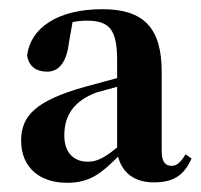

<svg xmlns="http://www.w3.org/2000/svg" viewBox="-20 -863 438 418"><path d="M126 -465C176 -465 201 -486 237 -522C246 -488 271 -466 315 -466C355 -466 380 -479 397 -518L384 -527C372 -508 365 -502 353 -502C340 -502 332 -511 332 -534V-707C332 -802 293 -843 203 -843C104 -843 46 -801 39 -742C43 -718 59 -707 83 -707C107 -707 125 -726 130 -770L138 -815C149 -817 159 -818 169 -818C219 -818 235 -798 235 -731V-693L165 -674C58 -644 26 -611 26 -557C26 -497 68 -465 126 -465ZM235 -542C206 -518 190 -511 171 -511C143 -511 120 -528 120 -568C120 -613 142 -644 191 -662L235 -674Z"/></svg>

Font: Noto Serif CJK HK Black
Style: Regular
Weight: 900
Designer: Ryoko NISHIZUKA 西塚涼子 (kana & ideographs); Frank Grießhammer (Latin, Greek & Cyrillic); Wenlong ZHANG 张文龙 (bopomofo); San
Foundry: Adobe
Version: Version 2.001;hotconv 1.1.0;makeotfexe 2.6.0